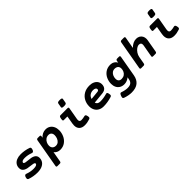

<svg xmlns="http://www.w3.org/2000/svg" viewBox="280 -2051 3637 3637"><g transform="rotate(-45 2098.5 -233.0)"><path d="M512.7 -426.8Q535.2 -418.9 535.2 -394.5Q535.2 -382.8 529.3 -365.2Q522.5 -344.2 511.7 -334.2Q501 -324.2 488.8 -324.2Q483.4 -324.2 476.1 -326.7Q393.1 -358.4 311 -358.4Q270 -358.4 248.8 -346.9Q227.5 -335.4 227.5 -314Q227.5 -296.4 261.7 -289.1Q275.4 -286.1 320.8 -281.2Q366.7 -277.3 400.4 -271.2Q434.1 -265.1 460.4 -251Q514.6 -221.7 514.6 -160.6Q514.6 -109.4 489 -70.8Q463.4 -32.2 412.6 -10.7Q361.8 10.7 289.1 10.7Q238.3 10.7 185.3 1.7Q132.3 -7.3 85 -24.4Q63 -32.2 63 -56.6Q63 -69.8 68.4 -85.9Q75.2 -107.4 85.7 -117.2Q96.2 -127 108.4 -127Q113.8 -127 121.1 -124.5Q204.6 -92.8 286.6 -92.8Q337.4 -92.8 361.6 -104.5Q385.7 -116.2 385.7 -137.2Q385.7 -147.5 376.7 -153.8Q367.7 -160.2 350.1 -164.1Q333 -168 293 -172.4Q244.6 -177.2 211.4 -184.1Q178.2 -190.9 152.3 -206.1Q100.6 -235.8 100.6 -297.9Q100.6 -348.6 126.5 -385.7Q152.3 -422.9 199.5 -442.4Q246.6 -461.9 308.6 -461.9Q359.4 -461.9 412.4 -452.9Q465.3 -443.8 512.7 -426.8Z M1147 -265.6Q1147 -200.2 1119.1 -136.5Q1091.3 -72.8 1035.4 -31Q979.5 10.7 900.4 10.7Q862.3 10.7 830.3 -5.1Q798.3 -21 777.3 -49.3L740.7 158.7Q737.8 175.3 729.5 182.4Q721.2 189.5 704.6 189.5H644Q630.4 189.5 624 184.6Q617.7 179.7 617.7 168.9Q617.7 166.5 618.7 158.7L720.7 -420.4Q723.6 -437 731.9 -444.1Q740.2 -451.2 756.8 -451.2H802.7Q816.4 -451.2 822.8 -446.3Q829.1 -441.4 829.1 -430.2Q829.1 -427.2 828.1 -420.4L823.2 -390.1Q852.5 -423.3 890.9 -442.6Q929.2 -461.9 973.6 -461.9Q1026.4 -461.9 1065.4 -437Q1104.5 -412.1 1125.7 -367.7Q1147 -323.2 1147 -265.6ZM1020 -260.3Q1020 -301.3 998.3 -325Q976.6 -348.6 938.5 -348.6Q896.5 -348.6 865.7 -326.2Q835 -303.7 818.6 -268.3Q802.2 -232.9 802.2 -196.3Q802.2 -151.9 828.1 -127.2Q854 -102.5 895.5 -102.5Q937 -102.5 965.1 -127Q993.2 -151.4 1006.6 -188Q1020 -224.6 1020 -260.3Z M1615.2 -641.1Q1615.2 -637.2 1614.7 -634.8L1600.6 -554.7Q1597.7 -537.6 1583.5 -530.8Q1569.3 -523.9 1535.2 -523.9Q1503.9 -523.9 1491 -529.5Q1478 -535.2 1478 -548.3Q1478 -552.2 1478.5 -554.7L1492.7 -634.8Q1495.6 -651.9 1509.5 -658.7Q1523.4 -665.5 1557.6 -665.5Q1588.4 -665.5 1601.8 -659.7Q1615.2 -653.8 1615.2 -641.1ZM1578.1 -430.7Q1578.1 -428.2 1577.1 -420.4L1535.2 -181.2Q1532.7 -165.5 1532.7 -155.3Q1532.7 -129.4 1544.7 -117.2Q1556.6 -105 1580.1 -105Q1622.6 -105 1672.9 -118.2Q1679.7 -119.6 1684.6 -119.6Q1697.8 -119.6 1705.3 -108.6Q1712.9 -97.7 1717.8 -74.7Q1721.2 -57.6 1721.2 -48.3Q1721.2 -35.2 1715.3 -26.6Q1709.5 -18.1 1694.8 -13.2Q1625.5 10.7 1558.6 10.7Q1487.3 10.7 1448 -26.9Q1408.7 -64.5 1408.7 -132.8Q1408.7 -154.8 1413.1 -179.7L1440.9 -341.3H1346.7Q1334 -341.3 1328.4 -346.7Q1322.8 -352.1 1322.8 -367.2Q1322.8 -378.4 1325.7 -396Q1331.1 -428.7 1339.8 -439.9Q1348.6 -451.2 1366.2 -451.2H1551.8Q1565.4 -451.2 1571.8 -446.3Q1578.1 -441.4 1578.1 -430.7Z M2274.4 -128.9Q2285.6 -128.9 2292 -119.4Q2298.3 -109.9 2303.2 -85.9Q2306.2 -70.8 2306.2 -59.6Q2306.2 -44.4 2299.8 -36.4Q2293.5 -28.3 2279.3 -23.9Q2226.6 -7.3 2171.1 1.7Q2115.7 10.7 2064.5 10.7Q2002.4 10.7 1957.8 -14.4Q1913.1 -39.6 1890.1 -84Q1867.2 -128.4 1867.2 -185.1Q1867.2 -258.3 1899.4 -321.5Q1931.6 -384.8 1995.1 -423.3Q2058.6 -461.9 2147.5 -461.9Q2204.1 -461.9 2246.8 -442.6Q2289.6 -423.3 2312.7 -388.7Q2335.9 -354 2335.9 -309.6Q2335.9 -255.9 2306.9 -222.4Q2277.8 -189 2214.8 -182.6L1992.7 -160.6Q2000.5 -130.9 2023.7 -115.5Q2046.9 -100.1 2084 -100.1Q2168.9 -100.1 2262.2 -127Q2268.1 -128.9 2274.4 -128.9ZM1999 -252 2171.9 -269Q2192.4 -271 2201.2 -280.8Q2210 -290.5 2210 -304.7Q2210 -324.7 2190.9 -337.9Q2171.9 -351.1 2134.8 -351.1Q2085.4 -351.1 2050 -326.2Q2014.6 -301.3 1999 -252Z M2842.3 -381.8 2848.6 -420.4Q2851.1 -437 2859.6 -444.1Q2868.2 -451.2 2884.8 -451.2H2930.7Q2944.3 -451.2 2950.7 -446.3Q2957 -441.4 2957 -430.7Q2957 -428.2 2956.1 -420.4L2882.3 -0.5Q2865.2 96.2 2802 148.2Q2738.8 200.2 2625 200.2Q2586.4 200.2 2540.5 191.7Q2494.6 183.1 2448.2 166.5Q2438 162.6 2432.9 156Q2427.7 149.4 2427.7 138.7Q2427.7 125 2436.5 100.6Q2445.8 75.7 2455.6 64.9Q2465.3 54.2 2476.6 54.2Q2481.9 54.2 2489.3 56.6Q2523.9 69.3 2561.5 76.9Q2599.1 84.5 2629.9 84.5Q2689.9 84.5 2721.2 61Q2752.4 37.6 2761.7 -10.3L2771.5 -60.1Q2742.2 -35.6 2707.5 -22.2Q2672.9 -8.8 2637.2 -8.8Q2582.5 -8.8 2543 -32.5Q2503.4 -56.2 2482.9 -97.9Q2462.4 -139.6 2462.4 -192.9Q2462.4 -258.8 2490 -320.8Q2517.6 -382.8 2573.2 -422.4Q2628.9 -461.9 2708 -461.9Q2752.4 -461.9 2788.3 -440.2Q2824.2 -418.5 2842.3 -381.8ZM2589.8 -201.2Q2589.8 -159.7 2611.3 -138.4Q2632.8 -117.2 2671.4 -117.2Q2714.4 -117.2 2744.9 -137.7Q2775.4 -158.2 2791 -191.2Q2806.6 -224.1 2806.6 -260.7Q2806.6 -304.2 2780.8 -326.4Q2754.9 -348.6 2712.9 -348.6Q2672.9 -348.6 2645 -326.9Q2617.2 -305.2 2603.5 -271.2Q2589.8 -237.3 2589.8 -201.2Z M3277.3 -620.1Q3277.3 -617.7 3276.4 -609.9L3236.3 -382.3Q3272.5 -420.4 3314.5 -441.2Q3356.4 -461.9 3401.4 -461.9Q3443.4 -461.9 3474.9 -443.8Q3506.3 -425.8 3523.4 -394Q3540.5 -362.3 3540.5 -322.3Q3540.5 -305.7 3537.6 -288.1L3492.7 -30.8Q3489.7 -14.2 3481.4 -7.1Q3473.1 0 3456.5 0H3396Q3382.3 0 3376 -4.9Q3369.6 -9.8 3369.6 -20.5Q3369.6 -22.9 3370.6 -30.8L3412.6 -269Q3415 -283.7 3415 -293Q3415 -346.2 3359.4 -346.2Q3328.1 -346.2 3293.7 -322.3Q3259.3 -298.3 3233.4 -258.8Q3207.5 -219.2 3199.7 -174.8L3174.3 -30.8Q3171.4 -14.2 3163.1 -7.1Q3154.8 0 3138.2 0H3077.6Q3064 0 3057.6 -4.9Q3051.3 -9.8 3051.3 -20.5Q3051.3 -22.9 3052.2 -30.8L3154.3 -609.9Q3157.2 -626.5 3165.5 -633.5Q3173.8 -640.6 3190.4 -640.6H3251Q3264.6 -640.6 3271 -635.7Q3277.3 -630.9 3277.3 -620.1Z M4013.7 -641.1Q4013.7 -637.2 4013.2 -634.8L3999 -554.7Q3996.1 -537.6 3981.9 -530.8Q3967.8 -523.9 3933.6 -523.9Q3902.3 -523.9 3889.4 -529.5Q3876.5 -535.2 3876.5 -548.3Q3876.5 -552.2 3877 -554.7L3891.1 -634.8Q3894 -651.9 3908 -658.7Q3921.9 -665.5 3956.1 -665.5Q3986.8 -665.5 4000.2 -659.7Q4013.7 -653.8 4013.7 -641.1ZM3976.6 -430.7Q3976.6 -428.2 3975.6 -420.4L3933.6 -181.2Q3931.2 -165.5 3931.2 -155.3Q3931.2 -129.4 3943.1 -117.2Q3955.1 -105 3978.5 -105Q4021 -105 4071.3 -118.2Q4078.1 -119.6 4083 -119.6Q4096.2 -119.6 4103.8 -108.6Q4111.3 -97.7 4116.2 -74.7Q4119.6 -57.6 4119.6 -48.3Q4119.6 -35.2 4113.8 -26.6Q4107.9 -18.1 4093.3 -13.2Q4023.9 10.7 3957 10.7Q3885.7 10.7 3846.4 -26.9Q3807.1 -64.5 3807.1 -132.8Q3807.1 -154.8 3811.5 -179.7L3839.4 -341.3H3745.1Q3732.4 -341.3 3726.8 -346.7Q3721.2 -352.1 3721.2 -367.2Q3721.2 -378.4 3724.1 -396Q3729.5 -428.7 3738.3 -439.9Q3747.1 -451.2 3764.6 -451.2H3950.2Q3963.9 -451.2 3970.2 -446.3Q3976.6 -441.4 3976.6 -430.7Z"/></g></svg>

Font: Courier Prime Sans
Style: Bold Italic
Weight: 700
Italic angle: -10°
Designer: Alan Dague-Greene
Foundry: Quote-Unquote Apps
Version: Version 3.020